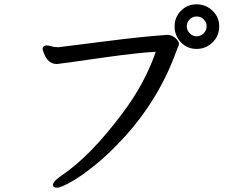

<svg xmlns="http://www.w3.org/2000/svg" viewBox="-20 -831 1040 887"><path d="M244.6 36.1Q224.6 36.1 224.6 23.9Q224.6 6.8 261.7 -18.1Q397 -108.9 543 -304.2Q647.9 -441.9 699.7 -591.8Q621.6 -587.9 463.9 -565.9Q251 -535.2 242.7 -535.2Q202.6 -535.2 183.6 -583Q176.8 -600.1 176.8 -605Q176.8 -619.1 192.9 -621.1Q204.6 -621.1 217.8 -616.9Q231 -612.8 250 -612.8Q303.7 -619.1 470.7 -640.6Q637.7 -662.1 752 -669.9Q773.9 -669.9 790.3 -655Q806.6 -640.1 806.6 -629.9Q806.6 -621.1 802.7 -614Q798.8 -606.9 795.9 -598.1Q717.8 -378.9 558.6 -202.1Q489.7 -126 424.3 -72.5Q358.9 -19 309.8 8.5Q260.7 36.1 244.6 36.1ZM934.6 -710Q934.6 -728 921.1 -741.5Q907.7 -754.9 888.7 -754.9Q869.6 -754.9 856.2 -741.5Q842.8 -728 842.8 -710Q842.8 -690.9 856.7 -677Q870.6 -663.1 888.7 -663.1Q906.7 -663.1 920.7 -677Q934.6 -690.9 934.6 -710ZM888.7 -605Q844.7 -605 815.7 -635.5Q786.6 -666 786.6 -709Q786.6 -751 815.7 -781Q844.7 -811 888.7 -811Q930.7 -811 961.7 -781.5Q992.7 -752 992.7 -709Q992.7 -665 961.7 -635Q930.7 -605 888.7 -605Z"/></svg>

Font: LXGW WenKai GB Screen
Style: Regular
Weight: 400
Designer: LXGW / Fontworks Inc.
Foundry: LXGW / Fontworks Inc.
Version: Version 1.321;February 19, 2024;FontCreator 14.0.0.2901 64-b